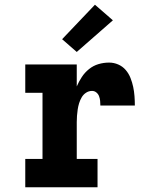

<svg xmlns="http://www.w3.org/2000/svg" viewBox="-20 -793 640 813"><path d="M87 0V-120H160V-400H87V-520H305V-427Q314 -448 326.5 -467Q339 -486 357 -500.5Q375 -515 397 -521.5Q419 -528 442 -528Q462 -528 480.5 -520Q499 -512 512 -497Q525 -482 532.5 -463Q540 -444 544 -425Q548 -406 549.5 -386Q551 -366 551 -346H405Q405 -356 404 -366Q403 -376 399.5 -385.5Q396 -395 388 -401.5Q380 -408 370 -408Q356 -408 344.5 -400.5Q333 -393 326 -381Q319 -369 315 -356Q311 -343 309 -329.5Q307 -316 306 -302.5Q305 -289 305 -276V-120H393V0ZM305 -573 243 -627 382 -773 458 -707Z"/></svg>

Font: Iosevka Etoile Heavy
Style: Regular
Weight: 900
Designer: Belleve Invis
Foundry: Belleve Invis
Version: Version 22.1.2; ttfautohint (v1.8.4)